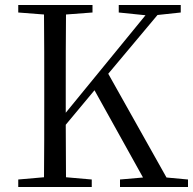

<svg xmlns="http://www.w3.org/2000/svg" viewBox="-20 -748 772 768"><path d="M573 0H732V-30L646 -38L413 -453L610 -688L703 -698V-728H455V-698L562 -687L243 -297V-391C243 -492 243 -592 244 -690L350 -698V-728H53V-698L156 -690C157 -591 157 -491 157 -391V-337C157 -236 157 -137 156 -39L53 -30V0H347V-30L244 -39L243 -249L358 -387L552 -38L460 -30V0Z"/></svg>

Font: Harano Aji Mincho TW
Style: Regular
Weight: 400
Foundry: Masamichi Hosoda
Version: HaranoAjiMinchoTW-Regular version 20230610;ttx 4.39.4